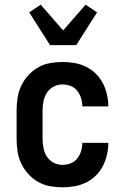

<svg xmlns="http://www.w3.org/2000/svg" viewBox="-20 -793 540 821"><path d="M247 8Q220 8 193 3Q166 -2 142.5 -15.5Q119 -29 100.5 -49.5Q82 -70 70.5 -94.5Q59 -119 55 -146Q51 -173 51 -200V-320Q51 -347 55 -374Q59 -401 70.5 -425.5Q82 -450 100.5 -470.5Q119 -491 142.5 -504.5Q166 -518 193 -523Q220 -528 247 -528Q273 -528 298.5 -523.5Q324 -519 347 -508Q370 -497 388.5 -479Q407 -461 419 -438.5Q431 -416 437 -390.5Q443 -365 443 -340V-338H332V-339Q332 -357 326.5 -374Q321 -391 310 -405Q299 -419 282 -425.5Q265 -432 247 -432Q227 -432 209 -422.5Q191 -413 180.5 -396.5Q170 -380 166 -360Q162 -340 162 -320V-200Q162 -180 166 -160Q170 -140 180.5 -123.5Q191 -107 209 -97.5Q227 -88 247 -88Q265 -88 282 -94.5Q299 -101 310 -115Q321 -129 326.5 -146Q332 -163 332 -181V-182H443V-180Q443 -155 437 -129.5Q431 -104 419 -81.5Q407 -59 388.5 -41Q370 -23 347 -12Q324 -1 298.5 3.5Q273 8 247 8ZM194 -600 105 -740 154 -773 250 -663 346 -773 395 -740 306 -600Z"/></svg>

Font: Iosevka Algr
Style: Bold
Weight: 700
Monospace: yes
Designer: Belleve Invis
Foundry: Belleve Invis
Version: Version 26.0.2; ttfautohint (v1.8.3)